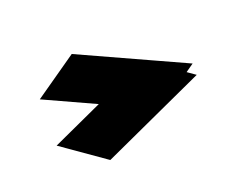

<svg xmlns="http://www.w3.org/2000/svg" viewBox="-63 -658 686 542"><g transform="rotate(-20 280.0 -387.0)"><path d="M188.5 -228 60 -318 371.5 -460.5 500 -370.5ZM371.5 -314.5 60 -457 188.5 -546.5 500 -404.5Z"/></g></svg>

Font: Bodoni Moda 9pt ExtraBold
Style: Italic
Weight: 800
Italic angle: -13°
Designer: Owen Earl
Foundry: indestructible type
Version: Version 2.004